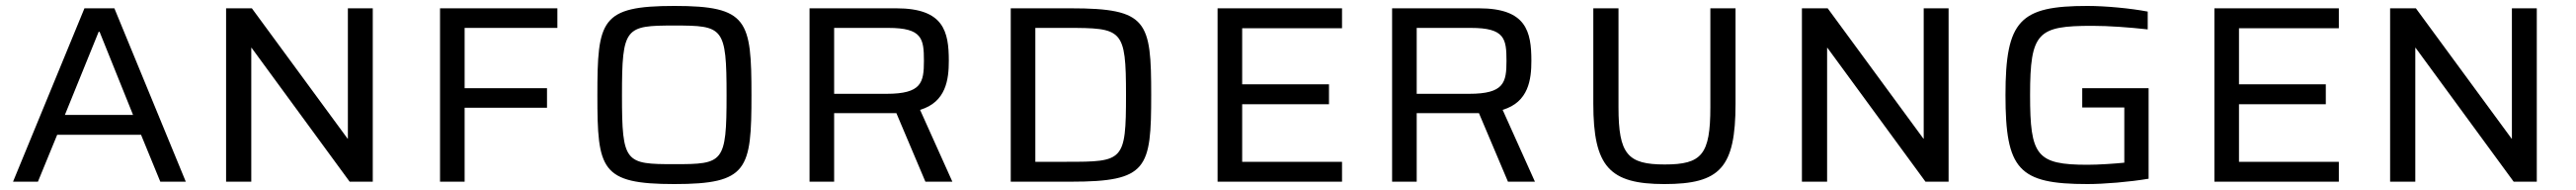

<svg xmlns="http://www.w3.org/2000/svg" viewBox="-20 -612 8693 640"><path d="M24 0H108L173 -158H456L521 0H607L366 -584H265ZM199 -225 313 -505H316L429 -225Z M743 0H828V-451H829L1160 0H1238V-584H1154V-145H1153L830 -584H743Z M1465 0H1548V-249H1826V-315H1548V-518H1861V-584H1465Z M2256 8C2504 8 2516 -41 2516 -291C2516 -544 2504 -592 2256 -592C2007 -592 1996 -544 1996 -291C1996 -41 2007 8 2256 8ZM2256 -59C2090 -59 2079 -63 2079 -291C2079 -521 2090 -526 2256 -526C2421 -526 2432 -521 2432 -291C2432 -63 2421 -59 2256 -59Z M2712 0H2795V-231H3005L3103 0H3194L3085 -242C3173 -268 3182 -345 3182 -407C3182 -506 3165 -584 3005 -584H2712ZM2795 -296V-518H2978C3092 -518 3098 -482 3098 -407C3098 -334 3090 -296 2972 -296Z M3391 0H3594C3853 0 3865 -44 3865 -292C3865 -541 3853 -584 3594 -584H3391ZM3474 -67V-518H3580C3768 -518 3780 -515 3780 -292C3780 -69 3771 -67 3580 -67Z M4089 0H4509V-67H4172V-261H4465V-328H4172V-517H4509V-584H4089Z M4678 0H4761V-231H4971L5069 0H5160L5051 -242C5139 -268 5148 -345 5148 -407C5148 -506 5131 -584 4971 -584H4678ZM4761 -296V-518H4944C5058 -518 5064 -482 5064 -407C5064 -334 5056 -296 4938 -296Z M5597 8C5785 8 5837 -47 5837 -263V-584H5752V-251C5752 -91 5723 -58 5598 -58C5473 -58 5442 -92 5442 -251V-584H5357V-263C5357 -50 5412 8 5597 8Z M6061 0H6146V-451H6147L6478 0H6556V-584H6472V-145H6471L6148 -584H6061Z M7024 8C7081 8 7166 1 7231 -10V-315H7007V-250H7149V-64C7119 -61 7064 -57 7025 -57C6852 -57 6831 -88 6831 -292C6831 -504 6857 -525 7041 -525C7097 -525 7165 -520 7228 -513V-573C7170 -584 7086 -592 7024 -592C6797 -592 6748 -544 6748 -292C6748 -41 6792 8 7024 8Z M7453 0H7873V-67H7536V-261H7829V-328H7536V-517H7873V-584H7453Z M8046 0H8131V-451H8132L8463 0H8541V-584H8457V-145H8456L8133 -584H8046Z"/></svg>

Font: Saira UNSAM SC
Style: Regular
Weight: 400
Designer: Hector Gatti with collaboration of the Omnibus-Type team
Foundry: Omnibus-Type
Version: Version 1.072;PS 001.072;hotconv 1.0.88;makeotf.lib2.5.64775